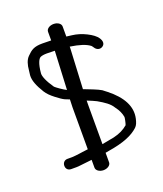

<svg xmlns="http://www.w3.org/2000/svg" viewBox="-143 -792 824 968"><g transform="rotate(-20 269.5 -308.5)"><path d="M284.1 53.5V2L301.9 -1.3C384.9 -14.4 433.7 -35.2 466.2 -65C476.5 -74.4 482.1 -89.2 486.3 -108.4C499.7 -169.6 468 -228.1 398.9 -282.6L376.4 -300C358.5 -311.3 313.1 -328 286.4 -338.5C286.7 -341.6 287 -347.5 287 -351.1L297 -551.6C297 -556 297 -558.5 297.2 -562.8C347.1 -555.4 381 -544.3 401.4 -528.5C401.6 -528.4 406.4 -522.9 412.5 -513.6L412.8 -513L413.3 -512.5C422.9 -500.9 438.7 -497.3 451.8 -506.2C467.8 -517 463.8 -535.4 454.8 -549.1C444.7 -564.5 426.8 -577.6 402.1 -590C377.6 -602.4 351.8 -610.1 326.6 -613C314.8 -614.3 308.4 -615.1 298.4 -616.5V-670.5C298.4 -686.1 280.6 -698 259.2 -698C237.8 -698 220 -686.1 220 -670.5V-624.1C207.5 -624.6 188.8 -625 173 -625C127 -625 111.6 -613 88.2 -589.5C72.9 -574.1 65.5 -550.4 63 -519.9C62.4 -511.9 61.4 -503.9 60.1 -495.9L60 -495.4L60 -494.8C58.1 -468 71.1 -435.4 95.8 -395.6C105 -380.8 119.6 -366.2 139.3 -351.1C158.5 -336.3 172.2 -326.7 183.2 -321.8C191.7 -318.8 198.9 -315.9 207.1 -312.3C207 -299.4 206.5 -286 205.7 -270.7V-45.4C186 -43.4 163.1 -39.4 156.2 -38.8C141.7 -37.4 130.8 -35 117.5 -35H92.5C76.6 -35 66 -22.7 66 -7.5C66 -0.3 67.9 7.5 74 13.1C79.6 18.4 86.8 20 93.5 20H120.5C127.8 20 135.1 19.5 142.3 18.4C150.1 17.2 177.3 14.6 205.7 11.3V53.5C205.7 68.5 223.5 81 244.9 81C266.4 81 284.1 68.5 284.1 53.5ZM332.7 -256.9C368.7 -236 392.6 -220.1 407.3 -195.6L407.7 -194.9L408.2 -194.3C422.7 -175.7 431.6 -156.1 435.3 -135.3C435.9 -131.8 430.2 -103.1 426.3 -94.1C406.4 -77.2 382.8 -64.5 349.4 -56.7C314.6 -49.7 302.6 -47.8 284.1 -44.4V-252.5C284.1 -262.3 284.2 -269.8 284.4 -278C300.3 -271.7 325 -261.3 332.7 -256.9ZM153.2 -400.4C125.3 -440.4 113.6 -470.5 114.9 -485.4C119.3 -537.9 132.2 -560.5 143.1 -564.9C151 -568.1 162.4 -570 177 -570C191.3 -570 204.7 -569.7 219.4 -569L209.5 -362.1C191.5 -370.8 159 -394.3 153.2 -400.4Z"/></g></svg>

Font: MewTooHand
Style: BdWide
Weight: 400
Designer: Mew Too, Robert Jablonski
Version: Version 0.77